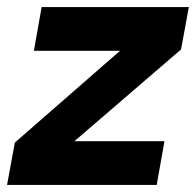

<svg xmlns="http://www.w3.org/2000/svg" viewBox="-32 -524 555 544"><path d="M-12 0 10 -120 308 -380H64L86 -504H503L481 -384L179 -124H434L412 0Z"/></svg>

Font: DM Sans Black
Style: Italic
Weight: 900
Italic angle: -10°
Designer: Colophon Foundry, Jonny Pinhorn
Foundry: Colophon Foundry
Version: Version 4.004;gftools[0.9.30]